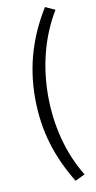

<svg xmlns="http://www.w3.org/2000/svg" viewBox="-109 -863 555 1105"><g transform="rotate(-10 169.0 -310.5)"><path d="M239 197 296 170C209 28 168 -141 168 -311C168 -481 209 -649 296 -792L239 -818C147 -669 92 -507 92 -311C92 -114 147 47 239 197Z"/></g></svg>

Font: Squished Noto Sans CJK JP Regular
Style: Regular
Weight: 400
Designer: Ryoko NISHIZUKA (kana & ideographs); Paul D. Hunt (Latin, Greek & Cyrillic); Wenlong ZHANG (bopomofo); Sandoll Communica
Foundry: Adobe Systems Incorporated
Version: Version 1.004;PS 1.004;hotconv 1.0.82;makeotf.lib2.5.63406